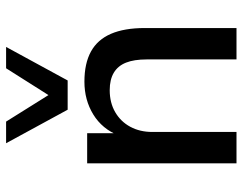

<svg xmlns="http://www.w3.org/2000/svg" viewBox="-103 -693 796 630"><g transform="rotate(-90 295.0 -378.0)"><path d="M74 0V-490H173V-386H165Q187 -441 234.5 -470Q282 -499 342 -499Q402 -499 441 -477.5Q480 -456 499 -412Q518 -368 518 -301V0H415V-295Q415 -336 404.5 -362.5Q394 -389 371.5 -402.5Q349 -416 314 -416Q273 -416 242 -398Q211 -380 194 -348.5Q177 -317 177 -276V0ZM250 -554 140 -756H211L298 -617L386 -756H456L346 -554Z"/></g></svg>

Font: Nunito Sans 11pt SemiBold
Style: Regular
Weight: 600
Version: Version 3.101;gftools[0.9.27]